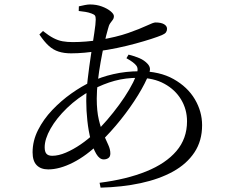

<svg xmlns="http://www.w3.org/2000/svg" viewBox="-20 -807 1040 869"><path d="M430.7 20.3Q553.3 4.7 641.8 -31.2Q730.4 -67 778.5 -123.4Q826.5 -179.8 826.5 -257.6Q826.5 -311.8 799.8 -356.3Q773.2 -400.9 724.1 -427.8Q675.1 -454.8 606.6 -454.8Q548.8 -454.8 498.9 -441.3Q448.9 -427.7 395.4 -399.8Q331.5 -364.9 283.3 -318.1Q235.1 -271.4 208.7 -224.5Q182.2 -177.6 182.2 -140.5Q182.2 -120 190.4 -110.9Q198.5 -101.9 216.4 -101.9Q244.6 -101.9 278.2 -116.2Q311.7 -130.5 345.7 -153.8Q379.7 -177.2 407.9 -204.4Q436.3 -230.9 464.6 -263.9Q492.9 -296.8 518.9 -332.2Q544.9 -367.6 564.8 -401.6Q584.7 -435.6 595.8 -463.4Q608.6 -493.7 597.7 -509.1Q586.9 -524.5 552.2 -543.5L561.8 -559.8Q588.6 -553.4 611.1 -543.7Q633.6 -534.1 648.6 -517.5Q657.3 -507.5 658.5 -497.6Q659.7 -487.8 654.9 -474.4Q638.5 -431.2 604.8 -376.3Q571.1 -321.4 526.6 -265.6Q482.2 -209.9 432.2 -161.5Q371.4 -102.1 310.5 -71.2Q249.6 -40.3 198.4 -40.3Q164.7 -40.3 146.1 -59.3Q127.5 -78.3 127.5 -117.6Q127.5 -169.8 152.1 -218.4Q176.7 -267.1 216.5 -309Q256.3 -350.9 303.2 -384.1Q350.1 -417.3 394.7 -437.7Q436.1 -458.4 492.8 -471.4Q549.5 -484.5 612 -484.5Q702.6 -484.5 765.7 -449Q828.8 -413.5 861.8 -357.9Q894.7 -302.3 894.7 -240.2Q894.7 -169.4 860 -117.2Q825.3 -64.9 763 -30.5Q700.6 3.9 616.7 21.9Q532.8 39.9 435.3 42.3ZM449.3 -85.5Q430.5 -85.5 415.7 -110.4Q401 -135.2 390.6 -174.8Q380.3 -214.4 375.4 -260.6Q370.4 -306.8 370.4 -349.5Q370.4 -393.5 377 -449.5Q383.6 -505.4 391.9 -560Q400.1 -614.6 406.7 -657.5Q413.3 -700.4 413.3 -718.5Q413.3 -731.7 409.7 -736.7Q406.1 -741.6 394.6 -745.8Q381.5 -750.8 366.8 -753.2Q352.1 -755.6 336.3 -757.3L336.9 -778.3Q349.9 -781.4 363.8 -784.1Q377.7 -786.8 387.1 -786.8Q416.3 -786.8 440.9 -777.7Q465.5 -768.6 480.5 -756.1Q495.5 -743.6 495.5 -734.1Q495.5 -724 490.2 -717.2Q485 -710.3 478.7 -701.6Q472.5 -692.8 468.3 -674.6Q460.7 -648.8 452.1 -609.9Q443.5 -571 435.6 -526.8Q427.7 -482.7 422.8 -439.4Q417.9 -396.1 417.9 -361.1Q417.9 -304.9 427.2 -265.6Q436.5 -226.3 448.6 -198.8Q460.8 -171.3 470.1 -151.1Q479.4 -130.9 479.4 -112.4Q479.4 -97.8 470.6 -91.7Q461.8 -85.5 449.3 -85.5ZM301.6 -565.6Q270 -565.6 245.6 -573.4Q221.1 -581.1 200.7 -599.6Q180.3 -618 158.3 -650.9L174.4 -666.6Q201 -645.5 222 -634.6Q243 -623.7 263.7 -620.1Q284.3 -616.5 309.4 -616.5Q338.9 -616.5 368.9 -619Q398.9 -621.5 427.7 -625.9Q506.9 -638.9 560.3 -657.7Q613.6 -676.5 644 -690.9Q674.3 -705.3 683.5 -705.3Q709.2 -705.3 722.6 -697.3Q736 -689.4 736 -676.6Q736 -667.4 731.2 -660.6Q726.3 -653.9 712.9 -648.2Q695.9 -641 664.9 -630.9Q633.9 -620.9 594.1 -610Q554.3 -599.1 509.9 -589.8Q465.6 -580.5 422.6 -575.1Q394.4 -571.3 362.9 -568.5Q331.3 -565.6 301.6 -565.6Z"/></svg>

Font: Noto Serif SC ExtraLight
Style: Regular
Weight: 200
Designer: Ryoko NISHIZUKA 西塚涼子 (kana & ideographs); Frank Grießhammer (Latin, Greek & Cyrillic); Wenlong ZHANG 张文龙 (bopomofo); San
Foundry: Adobe
Version: Version 2.002-H1;hotconv 1.1.0;makeotfexe 2.6.0